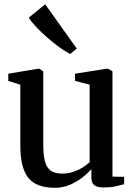

<svg xmlns="http://www.w3.org/2000/svg" viewBox="-20 -862 626 892"><path d="M460.5 9Q433.5 9 419 -1Q404.5 -11 404.5 -37V-76.5Q387.5 -56.5 361.5 -36.5Q335.5 -16.5 303.5 -3Q271.5 10.5 235.5 10.5Q148.5 10.5 111.5 -35.8Q74.5 -82 74.5 -186V-468.5L18.5 -486V-519.5L155 -542.5H163.5L181 -530.5V-191Q181 -144.5 188.2 -114.5Q195.5 -84.5 214.5 -70Q233.5 -55.5 268.5 -55.5Q297 -55.5 321 -63.8Q345 -72 364 -84Q383 -96 396.5 -108.5V-468.5L328.5 -486.5V-519.5L473.5 -542.5H482.5L502.5 -530.5V-41.5L557 -40.5L556.5 -6Q539.5 -1.5 515.8 3.8Q492 9 460.5 9ZM305.5 -611.5Q285 -621.5 257.5 -641.2Q230 -661 201.5 -685.8Q173 -710.5 149.5 -735.2Q126 -760 113.5 -780L190 -842L336.5 -636.5L306.5 -611.5Z"/></svg>

Font: Merriweather 72pt Medium
Style: Regular
Weight: 500
Version: Version 2.100